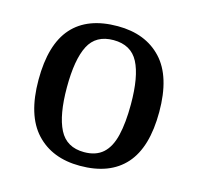

<svg xmlns="http://www.w3.org/2000/svg" viewBox="-87 -638 760 739"><g transform="rotate(15 293.5 -268.5)"><path d="M292 10Q181 10 117 -59Q53 -128 53 -269Q53 -410 114 -478.5Q175 -547 295 -547Q406 -547 470 -478.5Q534 -410 534 -269Q534 -128 472.5 -59Q411 10 292 10ZM294 -45Q341 -45 369 -70Q397 -95 409 -145.5Q421 -196 421 -269Q421 -380 392 -435.5Q363 -491 293 -491Q223 -491 194.5 -435.5Q166 -380 166 -269Q166 -159 195 -102Q224 -45 294 -45Z"/></g></svg>

Font: Noto Serif Gujarati Medium
Style: Regular
Weight: 500
Version: Version 2.102